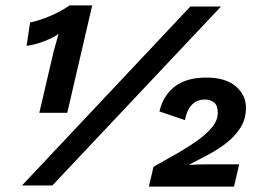

<svg xmlns="http://www.w3.org/2000/svg" viewBox="-20 -684 963 708"><path d="M125 -268 178 -495Q181 -505 185 -520Q189 -535 192.5 -546.5Q196 -558 196 -559Q173 -543 139 -530.5Q105 -518 78 -515L91 -601Q115 -606 142.5 -616Q170 -626 195 -639Q220 -652 236 -664H320L228 -268ZM61 0 682 -660H795L173 0ZM529 4 546 -69Q589 -93 631 -117Q673 -141 707.5 -165.5Q742 -190 762.5 -215.5Q783 -241 783 -268Q783 -295 769.5 -306Q756 -317 735 -317Q705 -317 686.5 -296.5Q668 -276 662 -241L568 -273Q581 -331 624 -364.5Q667 -398 741 -398Q811 -398 849 -366Q887 -334 887 -287Q887 -246 867.5 -214.5Q848 -183 817 -158.5Q786 -134 749.5 -114.5Q713 -95 678 -77V-76Q710 -78 745 -78H862L843 4Z"/></svg>

Font: Work Sans SemiBold
Style: Italic
Weight: 600
Italic angle: -13°
Designer: Wei Huang
Foundry: Wei Huang
Version: Version 2.012; ttfautohint (v1.8.3)